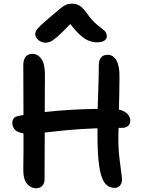

<svg xmlns="http://www.w3.org/2000/svg" viewBox="-20 -998 768 1030"><path d="M174 12Q145 12 124.5 -12.5Q104 -37 105 -93Q106 -138 106 -185.5Q106 -233 106 -282Q72 -288 59 -303.5Q46 -319 46 -339Q46 -351 52.5 -361.5Q59 -372 79 -376Q93 -378 106 -381Q106 -445 105.5 -512Q105 -579 105 -649Q105 -677 117 -693Q129 -709 155 -709Q183 -709 202 -682Q221 -655 221 -598Q221 -547 220.5 -496.5Q220 -446 220 -397Q292 -405 362.5 -409Q433 -413 504 -414Q506 -486 508 -544.5Q510 -603 510 -646Q510 -704 558 -704Q587 -704 604 -675Q621 -646 621 -590Q621 -548 620 -502Q619 -456 618 -410Q649 -403 664 -386.5Q679 -370 679 -352Q679 -334 667.5 -323Q656 -312 635 -312Q625 -312 616 -312Q615 -290 615 -270Q615 -250 615 -233Q616 -181 622 -139Q628 -97 634 -45Q637 -20 625.5 -5Q614 10 596 10Q561 10 541 -18Q521 -46 512 -108Q503 -170 503 -274Q503 -292 503 -310Q400 -306 332 -299Q264 -292 220 -287Q220 -216 219.5 -152.5Q219 -89 219 -37Q219 -14 206.5 -1Q194 12 174 12ZM225 -769Q202 -769 185.5 -783.5Q169 -798 169 -815Q169 -823 173.5 -832.5Q178 -842 196 -859.5Q214 -877 252 -909Q282 -934 299.5 -949Q317 -964 331 -971Q345 -978 367 -978Q391 -978 408 -967Q425 -956 445 -928Q475 -886 499.5 -866.5Q524 -847 538.5 -835Q553 -823 553 -803Q553 -789 539.5 -780Q526 -771 502 -771Q480 -771 459 -778.5Q438 -786 413.5 -807Q389 -828 357 -869Q311 -821 286.5 -800Q262 -779 249 -774Q236 -769 225 -769Z"/></svg>

Font: Shantell Sans Normal
Style: Regular
Weight: 500
Designer: Stephen Nixon, Anya Danilova, Shantell Martin
Foundry: Arrow Type
Version: Version 1.009;[a7da0bfa3]